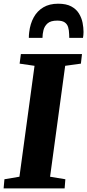

<svg xmlns="http://www.w3.org/2000/svg" viewBox="-29 -1042 482 1062"><path d="M-9 0 -4.5 -50.5 78.5 -64.5 162 -678 79.5 -690 86.5 -743H424.5L418.5 -690L331.5 -678L248 -64.5L332.5 -50.5L328.5 0ZM292.5 -1021.5Q337.5 -1021.5 365.2 -1006.5Q393 -991.5 407.8 -967.2Q422.5 -943 427.8 -916Q433 -889 433 -865Q433 -857 432.2 -848.5Q431.5 -840 430 -832.5H354Q354 -837.5 353.8 -842.2Q353.5 -847 353.5 -851.5Q353 -875 347.8 -892Q342.5 -909 328.5 -918.5Q314.5 -928 287.5 -928Q251.5 -928 234.2 -912.8Q217 -897.5 211.5 -875.2Q206 -853 206 -832.5H130.5Q130.5 -841 131 -848.5Q131.5 -856 132.5 -864Q138 -910.5 157.5 -946Q177 -981.5 210.8 -1001.5Q244.5 -1021.5 292.5 -1021.5Z"/></svg>

Font: Merriweather 20pt Black
Style: Italic
Weight: 900
Italic angle: -7.8°
Version: Version 2.101